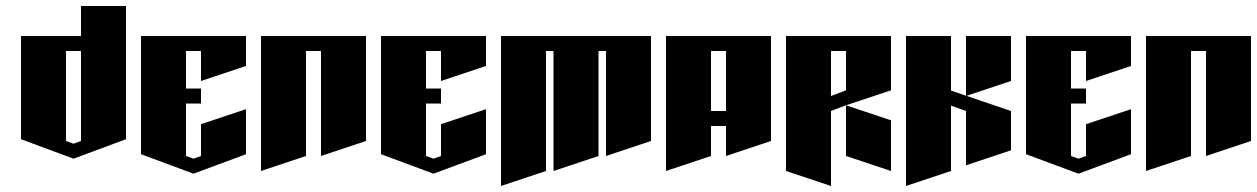

<svg xmlns="http://www.w3.org/2000/svg" viewBox="-20 -620 4190 640"><path d="M250 -600H400V-156L225 -91L50 -156V-500H250ZM200 -450V-150L225 -141L250 -150V-450Z M450 -500H800V-400L650 -350V-450H600V-325H650V-275H600V-100L625 -91L650 -100V-206L800 -256V-106L625 -41L450 -106Z M850 -500H1200V-150L1050 -100V-450H1000V-100L850 -50Z M1250 -500H1600V-400L1450 -350V-450H1400V-325H1450V-275H1400V-100L1425 -91L1450 -100V-206L1600 -256V-106L1425 -41L1250 -106Z M1650 -500H2150V-150L2000 -100V-450H1975V-100L1825 -50V-450H1800V-50L1650 0Z M2200 -500H2550V-150L2400 -100V-200H2350V-100L2200 -50ZM2350 -450V-250H2400V-450Z M2600 -500H2950V-319L2800 -269L2750 -250V0L2600 -50ZM2800 -269 2950 -219V-50L2800 -100ZM2750 -450V-300L2800 -319V-450Z M3000 -500H3150V-318L3350 -250V-119L3200 -69V-250L3150 -268V-50L3000 0ZM3200 -300V-500H3350V-350Z M3400 -500H3750V-400L3600 -350V-450H3550V-325H3600V-275H3550V-100L3575 -91L3600 -100V-206L3750 -256V-106L3575 -41L3400 -106Z M3800 -500H4150V-150L4000 -100V-450H3950V-100L3800 -50Z"/></svg>

Font: SOV_Meka
Style: Book
Weight: 400
Version: Version 1.00